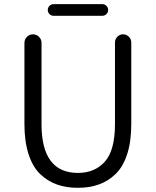

<svg xmlns="http://www.w3.org/2000/svg" viewBox="-20 -899 756 932"><path d="M98.6 -296.9V-690.4Q98.6 -708 110.8 -720.2Q123 -732.4 140.1 -732.4Q157.2 -732.4 169.4 -720.2Q181.6 -708 181.6 -690.4V-295.9Q181.6 -59.6 358.4 -59.6Q440.4 -59.6 489.3 -114.7Q538.1 -169.9 538.1 -295.9V-692.4Q538.1 -709 549.8 -720.7Q561.5 -732.4 577.6 -732.4Q593.8 -732.4 605.5 -720.7Q617.2 -709 617.2 -692.4V-296.9Q617.2 -211.9 597.2 -150.4Q577.1 -88.9 541 -54.2Q504.9 -19.5 459.5 -3.4Q414.1 12.7 357.9 12.7Q301.8 12.7 256.3 -3.4Q210.9 -19.5 174.8 -54.2Q138.7 -88.9 118.7 -150.4Q98.6 -211.9 98.6 -296.9ZM240.2 -822.3Q228.5 -822.3 220.2 -830.6Q211.9 -838.9 211.9 -850.6Q211.9 -862.3 220.2 -870.6Q228.5 -878.9 240.2 -878.9H476.6Q488.3 -878.9 496.6 -870.6Q504.9 -862.3 504.9 -850.6Q504.9 -838.9 496.6 -830.6Q488.3 -822.3 476.6 -822.3Z"/></svg>

Font: Gen Jyuu Gothic Normal
Style: Regular
Weight: 300
Designer: [Source Han Sans]
Ryoko NISHIZUKA  (kana & ideographs); Paul D. Hunt (Latin, Greek & Cyrillic); Wenlong ZHANG  (bopomofo
Version: Version 1.002.20150607